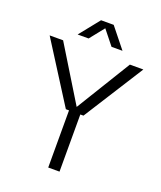

<svg xmlns="http://www.w3.org/2000/svg" viewBox="-159 -986 913 1086"><g transform="rotate(20 297.5 -442.5)"><path d="M244 -344 15 -705H96L305 -364H289L498 -705H579L350 -344ZM263 0V-363H331V0ZM162 -764 259 -885H335L432 -764H366L279 -873H315L228 -764Z"/></g></svg>

Font: TikTok Sans 24pt Light
Style: Regular
Weight: 300
Version: Version 4.000